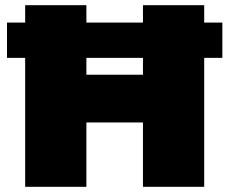

<svg xmlns="http://www.w3.org/2000/svg" viewBox="-20 -720 884 740"><path d="M531 0V-248H313V0H77V-497H7V-633H77V-700H313V-633H531V-700H767V-633H837V-497H767V0ZM313 -432H531V-497H313Z"/></svg>

Font: Montserrat Black
Style: Regular
Weight: 900
Designer: Julieta Ulanovsky
Foundry: Julieta Ulanovsky
Version: Version 9.000; ttfautohint (v1.8.4.7-5d5b)